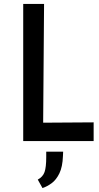

<svg xmlns="http://www.w3.org/2000/svg" viewBox="-20 -717 503 976"><path d="M98 0V-697H204L199 -42L152 -93L456 -95V0ZM196 239 172 196Q198 182 206.5 157.5Q215 133 215 82V54H301L300 76Q298 131 282 164Q266 197 243 214Q220 231 196 239Z"/></svg>

Font: Ruda SemiBold
Style: Regular
Weight: 600
Designer: Mariela Monsalve and Angelina Sanchez
Foundry: Mariela Monsalve and Angelina Sanchez
Version: Version 2.001